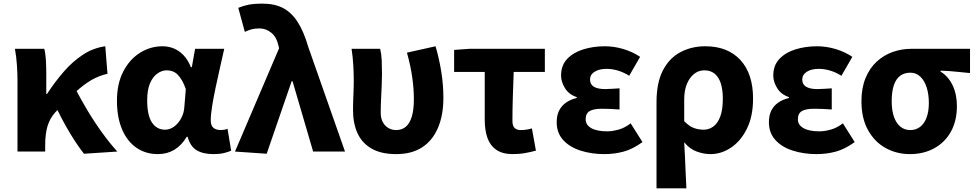

<svg xmlns="http://www.w3.org/2000/svg" viewBox="-20 -832 5358 1054"><path d="M76 0V-392Q76 -426 73 -473Q70 -520 62 -564H223Q230 -537 232 -501Q234 -465 234 -425V-316H238Q281 -382 329.5 -438Q378 -494 435 -531.5Q492 -569 558 -578L570 -427Q525 -417 483.5 -393.5Q442 -370 395 -327Q348 -284 284 -216Q254 -183 241 -140Q228 -97 228 -34V0ZM441 12Q418 -17 393 -55Q368 -93 342 -139Q316 -185 290 -239L394 -344Q423 -288 461 -224.5Q499 -161 541.5 -102.5Q584 -44 624 0Z M847 14Q780 14 729 -21Q678 -56 650 -122Q622 -188 622 -279Q622 -373 657 -440Q692 -507 749 -542.5Q806 -578 872 -578Q904 -578 933 -566.5Q962 -555 986.5 -530Q1011 -505 1028 -463H1033L1051 -564H1211Q1200 -515 1187.5 -460Q1175 -405 1163.5 -350.5Q1152 -296 1144.5 -249.5Q1137 -203 1137 -171Q1137 -141 1152.5 -129.5Q1168 -118 1192 -118Q1200 -118 1210 -119.5Q1220 -121 1229 -125L1249 -5Q1234 2 1210 8Q1186 14 1153 14Q1094 14 1059 -7.5Q1024 -29 1010 -81H1005Q948 14 847 14ZM886 -120Q912 -120 935 -136.5Q958 -153 974 -182Q990 -211 992 -245L1000 -343Q991 -369 980 -388.5Q969 -408 956.5 -421Q944 -434 928.5 -440Q913 -446 895 -446Q869 -446 844 -428.5Q819 -411 803.5 -375Q788 -339 788 -281Q788 -198 814.5 -159Q841 -120 886 -120Z M1444 12 1270 0 1512 -567 1508 -584Q1498 -629 1469 -652.5Q1440 -676 1404 -676Q1378 -676 1360.5 -671Q1343 -666 1324 -657L1288 -789Q1315 -800 1344 -806Q1373 -812 1423 -812Q1488 -812 1534.5 -787.5Q1581 -763 1614.5 -710.5Q1648 -658 1672 -575L1874 0H1699L1586 -386H1581Z M2155 14Q2072 14 2019.5 -16.5Q1967 -47 1942.5 -101Q1918 -155 1918 -226Q1918 -268 1920 -309.5Q1922 -351 1922 -392Q1922 -426 1919.5 -472Q1917 -518 1910 -564H2067Q2074 -535 2075.5 -500Q2077 -465 2077 -425Q2077 -402 2075.5 -366Q2074 -330 2072 -290Q2070 -250 2070 -212Q2070 -182 2082 -160.5Q2094 -139 2113.5 -128.5Q2133 -118 2155 -118Q2186 -118 2207.5 -136Q2229 -154 2240.5 -191.5Q2252 -229 2252 -288Q2252 -342 2243.5 -404.5Q2235 -467 2214 -543L2371 -578Q2391 -510 2402.5 -438Q2414 -366 2414 -295Q2414 -199 2384 -129.5Q2354 -60 2297 -23Q2240 14 2155 14Z M2795 14Q2738 14 2704 -10Q2670 -34 2655.5 -76Q2641 -118 2641 -175V-437H2473V-558L2556 -564H2971V-437H2800Q2797 -363 2795 -292.5Q2793 -222 2793 -169Q2793 -140 2805.5 -129Q2818 -118 2837 -118Q2853 -118 2867.5 -120Q2882 -122 2900 -127L2922 -5Q2896 2 2864 8Q2832 14 2795 14Z M3298 14Q3226 14 3166 -5.5Q3106 -25 3071 -64Q3036 -103 3036 -161Q3036 -199 3049.5 -225.5Q3063 -252 3087.5 -269Q3112 -286 3146 -294V-299Q3103 -313 3081.5 -348Q3060 -383 3060 -417Q3060 -473 3093.5 -508.5Q3127 -544 3182 -561Q3237 -578 3300 -578Q3351 -578 3401.5 -563Q3452 -548 3494 -520L3434 -416Q3406 -434 3374 -444Q3342 -454 3309 -454Q3269 -454 3244 -438Q3219 -422 3219 -395Q3219 -369 3240 -356Q3261 -343 3302 -343Q3319 -343 3340 -344.5Q3361 -346 3381 -347V-231Q3356 -233 3331.5 -234Q3307 -235 3284 -235Q3238 -235 3216.5 -222Q3195 -209 3195 -177Q3195 -146 3226 -128.5Q3257 -111 3314 -111Q3341 -111 3375.5 -120.5Q3410 -130 3442 -155L3507 -52Q3453 -13 3402.5 0.5Q3352 14 3298 14Z M3584 202V-271Q3584 -378 3619 -445.5Q3654 -513 3715 -545.5Q3776 -578 3852 -578Q3975 -578 4044.5 -502.5Q4114 -427 4114 -291Q4114 -194 4080.5 -126Q4047 -58 3993.5 -22Q3940 14 3880 14Q3844 14 3805 0Q3766 -14 3736 -51Q3739 -7 3740.5 35Q3742 77 3744 118Q3746 159 3748 202ZM3843 -120Q3872 -120 3896 -137.5Q3920 -155 3934 -192.5Q3948 -230 3948 -289Q3948 -341 3936.5 -375.5Q3925 -410 3902.5 -428Q3880 -446 3846 -446Q3815 -446 3790 -426Q3765 -406 3750.5 -370.5Q3736 -335 3736 -285V-167Q3764 -138 3790 -129Q3816 -120 3843 -120Z M4463 14Q4391 14 4331 -5.5Q4271 -25 4236 -64Q4201 -103 4201 -161Q4201 -199 4214.5 -225.5Q4228 -252 4252.5 -269Q4277 -286 4311 -294V-299Q4268 -313 4246.5 -348Q4225 -383 4225 -417Q4225 -473 4258.5 -508.5Q4292 -544 4347 -561Q4402 -578 4465 -578Q4516 -578 4566.5 -563Q4617 -548 4659 -520L4599 -416Q4571 -434 4539 -444Q4507 -454 4474 -454Q4434 -454 4409 -438Q4384 -422 4384 -395Q4384 -369 4405 -356Q4426 -343 4467 -343Q4484 -343 4505 -344.5Q4526 -346 4546 -347V-231Q4521 -233 4496.5 -234Q4472 -235 4449 -235Q4403 -235 4381.5 -222Q4360 -209 4360 -177Q4360 -146 4391 -128.5Q4422 -111 4479 -111Q4506 -111 4540.5 -120.5Q4575 -130 4607 -155L4672 -52Q4618 -13 4567.5 0.5Q4517 14 4463 14Z M4975 14Q4902 14 4841.5 -19.5Q4781 -53 4745 -118Q4709 -183 4709 -276Q4709 -349 4731.5 -403.5Q4754 -458 4792.5 -493.5Q4831 -529 4880 -546.5Q4929 -564 4982 -564H5305V-431Q5259 -435 5223 -439Q5187 -443 5143 -444V-439Q5185 -414 5209 -364.5Q5233 -315 5233 -250Q5233 -168 5200 -109Q5167 -50 5108.5 -18Q5050 14 4975 14ZM4977 -118Q5008 -118 5031 -135.5Q5054 -153 5066.5 -186.5Q5079 -220 5079 -267Q5079 -313 5067.5 -350.5Q5056 -388 5033 -410.5Q5010 -433 4977 -433Q4946 -433 4923 -417Q4900 -401 4887.5 -366Q4875 -331 4875 -276Q4875 -226 4887.5 -190.5Q4900 -155 4923 -136.5Q4946 -118 4977 -118Z"/></svg>

Font: Noto Sans SC ExtraBold
Style: Regular
Weight: 800
Designer: Ryoko NISHIZUKA 西塚涼子 (kana, bopomofo & ideographs); Paul D. Hunt (Latin, Greek & Cyrillic); Sandoll Communications 산돌커뮤니
Foundry: Adobe
Version: Version 2.004-H2;hotconv 1.0.118;makeotfexe 2.5.65603